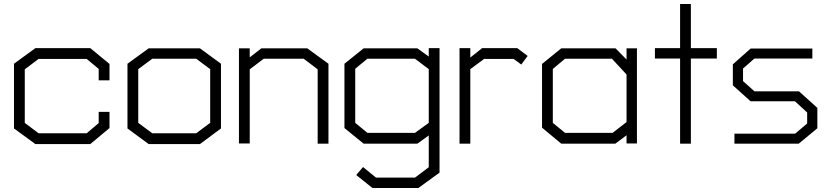

<svg xmlns="http://www.w3.org/2000/svg" viewBox="-20 -719 4151 961"><path d="M432 2H157L50 -76V-400L157 -478H432L528 -399V-317H474V-374L414 -424H173L104 -372V-104L173 -52H414L474 -103V-159H528V-78Z M981 2H724L618 -76V-400L724 -477H981L1086 -400V-76ZM1032 -373 962 -425H742L672 -373V-104L742 -52H962L1032 -104Z M1570 0V-372L1500 -425H1300L1230 -372V-1H1176V-477H1230V-432L1288 -477H1518L1624 -400V0Z M2074 222H1844L1763 157L1797 117L1862 170H2057L2126 118V-41L2069 0H1800L1704 -78V-400L1800 -477H2069L2126 -436V-478H2180V145ZM2126 -373 2057 -425H1819L1758 -375V-104L1819 -54H2057L2126 -104Z M2589 -396 2551 -424H2403L2334 -373V0H2280V-478H2334V-431L2393 -478H2569L2621 -439Z M3116 -1V-42L3060 0H2789L2693 -80V-399L2789 -477H3061L3116 -421V-477H3168V-1ZM3116 -346 3043 -425H2808L2747 -374V-104L2808 -54H3046L3116 -108Z M3438 -426V0H3384V-426H3258V-478H3384V-699H3438V-478H3568V-426Z M3978 0H3656V-50H3960L4020 -101V-156L3959 -212H3737L3648 -292V-397L3737 -476H4046V-426H3756L3699 -376V-313L3756 -262H3979L4071 -179V-77Z"/></svg>

Font: Turret Road
Style: Regular
Weight: 400
Designer: Noponies
Foundry: Noponies
Version: Version 1.001; ttfautohint (v1.8)